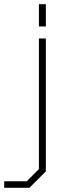

<svg xmlns="http://www.w3.org/2000/svg" viewBox="-77 -706 330 913"><path d="M108 -580V-686H141V-580ZM-57 187V156H50L108 98V-523H141V109L63 187Z"/></svg>

Font: Tomorrow ExtraLight
Style: Regular
Weight: 275
Designer: Tony de Marco, Monica Rizzolli
Foundry: Just in Type
Version: Version 2.002